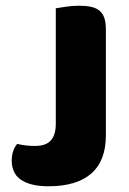

<svg xmlns="http://www.w3.org/2000/svg" viewBox="-20 -635 452 671"><path d="M175 -606Q186 -608 210 -611.5Q234 -615 256 -615Q279 -615 296.5 -611.5Q314 -608 326 -599Q338 -590 344 -574Q350 -558 350 -532V-162Q350 -73 299 -28.5Q248 16 149 16Q97 16 65 0Q42 -11 31.5 -30Q21 -49 21 -73Q21 -93 26.5 -108Q32 -123 40 -132Q59 -128 72.5 -126.5Q86 -125 102 -125Q141 -125 158 -144.5Q175 -164 175 -202Z"/></svg>

Font: Baloo Tamma
Style: Regular
Weight: 400
Designer: Divya Kowshik and Ek Type
Foundry: Ek Type
Version: Version 1.007;PS 1.000;hotconv 1.0.88;makeotf.lib2.5.647800